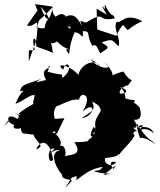

<svg xmlns="http://www.w3.org/2000/svg" viewBox="-36 -833 777 932"><path d="M230 -256C214 -312 253 -324 233 -315C265 -325 312 -356 348 -349C353 -393 420 -376 364 -291C433 -351 425 -267 360 -259C431 -307 428 -297 399 -374C390 -327 450 -342 453 -294C407 -223 437 -241 422 -184C392 -178 447 -192 418 -217C378 -136 446 -194 392 -153C407 -144 318 -140 324 -145C363 -83 325 -85 278 -75C289 -85 280 -143 246 -121C285 -131 228 -212 198 -187C270 -209 205 -178 240 -184L277 -259ZM48 -256C-26 -303 0 -192 77 -238C36 -174 127 -173 63 -192C128 -170 179 -182 126 -194C121 -147 196 -128 139 -108C163 -160 206 -152 222 -58C197 -25 188 -123 229 -111C165 -45 221 -116 254 -103C193 -93 249 3 266 14C258 37 305 39 314 43C273 86 264 104 320 18C298 51 351 -5 333 43C381 5 413 -16 464 -23C442 -1 455 -9 418 -3C478 20 541 2 466 17C566 -63 512 -16 517 -13C517 -7 478 -58 527 -46C513 -18 462 -36 475 -66C572 -75 519 -93 542 -82C559 -108 640 -181 610 -182C619 -225 675 -148 610 -214C615 -207 694 -237 710 -186C648 -241 617 -159 658 -226C614 -222 617 -189 628 -234C683 -146 690 -164 721 -132C711 -139 666 -170 644 -163C629 -192 627 -272 597 -250C613 -256 664 -235 642 -311C599 -360 576 -330 596 -312C631 -362 628 -338 573 -355C569 -407 541 -422 494 -416C583 -415 600 -377 546 -379C538 -398 576 -422 585 -418C618 -467 605 -417 563 -486C466 -461 550 -450 473 -529C526 -488 432 -500 405 -546C440 -523 453 -513 454 -491C451 -557 358 -533 345 -470C290 -527 229 -525 271 -495C286 -552 329 -501 267 -455C259 -483 284 -461 195 -485C210 -517 188 -509 208 -514C196 -493 159 -500 188 -443C205 -453 96 -415 165 -450C71 -417 72 -423 61 -390C99 -396 69 -405 39 -329C72 -339 122 -382 129 -369C145 -395 167 -406 178 -401C144 -440 142 -409 124 -333C136 -328 110 -326 55 -282C88 -256 -4 -308 54 -274C61 -223 6 -286 -16 -215C-6 -247 58 -275 30 -222C28 -205 44 -204 100 -217L70 -276ZM457 -806C507 -759 467 -771 473 -811C510 -737 507 -777 522 -744C429 -724 483 -783 392 -730C375 -707 339 -761 363 -705C325 -775 306 -773 226 -720C297 -759 327 -662 291 -706C326 -687 262 -740 285 -760C277 -748 276 -782 234 -752C206 -776 231 -805 205 -803L134 -813L146 -782L95 -710C129 -693 154 -761 141 -691C162 -761 136 -708 222 -801C203 -727 192 -716 161 -802C227 -720 190 -763 180 -696C134 -691 134 -721 146 -698C140 -609 141 -647 104 -535C105 -613 97 -580 133 -592C112 -655 140 -663 140 -613C138 -601 159 -605 221 -576C209 -679 189 -598 241 -632C290 -580 319 -601 284 -592C315 -547 284 -577 326 -676C361 -677 369 -626 366 -682C409 -682 379 -664 413 -610C434 -625 438 -592 451 -574C487 -601 505 -598 457 -627C512 -646 506 -641 539 -608C553 -648 511 -689 530 -728C554 -714 566 -777 655 -730C555 -686 606 -667 553 -721C599 -717 563 -742 529 -659L436 -690L433 -791L482 -762Z"/></svg>

Font: Hussar Lance
Style: Regular
Weight: 700
Foundry: Cannot Into Space Fonts, PlusOne Fonts
Version: Version 2.27